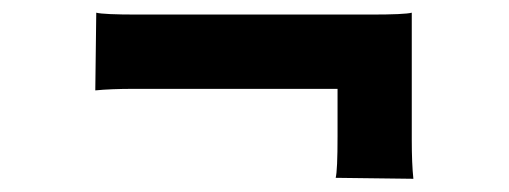

<svg xmlns="http://www.w3.org/2000/svg" viewBox="-20 -382 790 298"><path d="M188.5 -244.1Q151.4 -244.1 127.9 -241.7L129.4 -362.3Q140.6 -359.4 193.8 -359.4H554.7Q608.4 -359.4 619.1 -362.3V-165Q619.1 -127.9 621.6 -104.5L501 -106Q503.9 -117.2 503.9 -170.4V-244.1Z"/></svg>

Font: Hammersmith One
Style: Regular
Weight: 400
Designer: Nicole Fally
Foundry: Nicole Fally
Version: Version 1.003